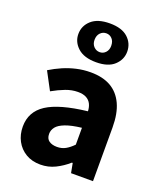

<svg xmlns="http://www.w3.org/2000/svg" viewBox="-160 -978 918 1093"><g transform="rotate(20 299.0 -431.5)"><path d="M216 14Q165 14 127.5 -8.5Q90 -31 69.5 -69.5Q49 -108 49 -156Q49 -246 125 -295.5Q201 -345 368 -364Q367 -389 357.5 -408Q348 -427 328.5 -437.5Q309 -448 278 -448Q241 -448 204 -434Q167 -420 126 -397L69 -504Q105 -526 143 -542.5Q181 -559 222.5 -568.5Q264 -578 308 -578Q381 -578 430 -550Q479 -522 505 -466Q531 -410 531 -325V0H398L387 -58H382Q347 -27 305.5 -6.5Q264 14 216 14ZM271 -113Q300 -113 323 -126Q346 -139 368 -162V-264Q307 -257 270.5 -243Q234 -229 219 -210Q204 -191 204 -168Q204 -139 222.5 -126Q241 -113 271 -113ZM315 -642Q242 -642 204 -676.5Q166 -711 166 -759Q166 -809 204 -843Q242 -877 315 -877Q388 -877 425 -843Q462 -809 462 -759Q462 -711 425 -676.5Q388 -642 315 -642ZM315 -703Q336 -703 350.5 -718.5Q365 -734 365 -759Q365 -786 350.5 -801.5Q336 -817 315 -817Q294 -817 279 -801.5Q264 -786 264 -759Q264 -734 279 -718.5Q294 -703 315 -703Z"/></g></svg>

Font: Noto Sans SC Thin ExtraBold
Style: Regular
Weight: 800
Version: Version 2.004-H2;hotconv 1.0.118;makeotfexe 2.5.65603